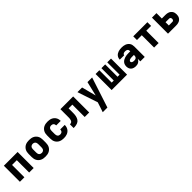

<svg xmlns="http://www.w3.org/2000/svg" viewBox="500 -2357 4400 4400"><g transform="rotate(-45 2700.0 -156.5)"><path d="M77 0V-520H523V0H377V-400H223V0Z M900 8Q870 8 840 3.5Q810 -1 782.5 -13.5Q755 -26 732.5 -47Q710 -68 695.5 -94Q681 -120 675 -150Q669 -180 669 -210V-310Q669 -340 675 -370Q681 -400 695.5 -426Q710 -452 732.5 -473Q755 -494 782.5 -506.5Q810 -519 840 -523.5Q870 -528 900 -528Q930 -528 960 -523.5Q990 -519 1017.5 -506.5Q1045 -494 1067.5 -473Q1090 -452 1104.5 -426Q1119 -400 1125 -370Q1131 -340 1131 -310V-210Q1131 -180 1125 -150Q1119 -120 1104.5 -94Q1090 -68 1067.5 -47Q1045 -26 1017.5 -13.5Q990 -1 960 3.5Q930 8 900 8ZM900 -112Q918 -112 936 -119Q954 -126 965.5 -140.5Q977 -155 981 -173.5Q985 -192 985 -210V-310Q985 -328 981 -346.5Q977 -365 965.5 -379.5Q954 -394 936 -401Q918 -408 900 -408Q882 -408 864 -401Q846 -394 834.5 -379.5Q823 -365 819 -346.5Q815 -328 815 -310V-210Q815 -192 819 -173.5Q823 -155 834.5 -140.5Q846 -126 864 -119Q882 -112 900 -112Z M1497 8Q1467 8 1437.5 3Q1408 -2 1380.5 -14.5Q1353 -27 1331 -47.5Q1309 -68 1294.5 -94.5Q1280 -121 1274.5 -150.5Q1269 -180 1269 -210V-310Q1269 -340 1274.5 -369.5Q1280 -399 1294.5 -425.5Q1309 -452 1331 -472.5Q1353 -493 1380.5 -505.5Q1408 -518 1437.5 -523Q1467 -528 1497 -528Q1525 -528 1553.5 -524Q1582 -520 1608 -509.5Q1634 -499 1656.5 -481Q1679 -463 1694.5 -439Q1710 -415 1717.5 -387.5Q1725 -360 1725 -332V-325H1579V-328Q1579 -344 1573.5 -360Q1568 -376 1556.5 -387Q1545 -398 1529 -403Q1513 -408 1497 -408Q1479 -408 1461.5 -401Q1444 -394 1433.5 -379Q1423 -364 1419 -346Q1415 -328 1415 -310V-210Q1415 -192 1419 -174Q1423 -156 1433.5 -141Q1444 -126 1461.5 -119Q1479 -112 1497 -112Q1513 -112 1529 -117Q1545 -122 1556.5 -133Q1568 -144 1573.5 -160Q1579 -176 1579 -192V-195H1725V-188Q1725 -160 1717.5 -132.5Q1710 -105 1694.5 -81Q1679 -57 1656.5 -39Q1634 -21 1608 -10.5Q1582 0 1553.5 4Q1525 8 1497 8Z M1819 0V-120Q1832 -120 1845 -122.5Q1858 -125 1869.5 -132Q1881 -139 1888 -150.5Q1895 -162 1899 -174.5Q1903 -187 1905.5 -200Q1908 -213 1909 -226Q1910 -239 1910 -252Q1910 -265 1910 -278V-520H2323V0H2177V-400H2056V-281Q2056 -259 2055.5 -237.5Q2055 -216 2053 -194.5Q2051 -173 2046 -152Q2041 -131 2033 -111Q2025 -91 2013 -73Q2001 -55 1984 -41.5Q1967 -28 1946.5 -20Q1926 -12 1905 -7.5Q1884 -3 1862.5 -1.5Q1841 0 1819 0Z M2547 215Q2563 168 2578.5 121.5Q2594 75 2609 29L2627 -27L2462 -520H2613L2704 -170L2787 -520H2938L2698 215Z M3050 0V-520H3172V-120H3239V-520H3361V-120H3428V-520H3550V0Z M3833 8Q3801 8 3770 -0.5Q3739 -9 3715 -29.5Q3691 -50 3680 -81Q3669 -112 3669 -143Q3669 -173 3678 -201.5Q3687 -230 3706.5 -252Q3726 -274 3752 -288.5Q3778 -303 3806 -311.5Q3834 -320 3863.5 -323Q3893 -326 3922 -326H3980V-339Q3980 -355 3974.5 -369.5Q3969 -384 3957 -393.5Q3945 -403 3929.5 -406.5Q3914 -410 3899 -410Q3886 -410 3872.5 -408.5Q3859 -407 3847 -401.5Q3835 -396 3826.5 -385Q3818 -374 3818 -361V-360H3675V-364Q3675 -390 3684 -415Q3693 -440 3709.5 -459.5Q3726 -479 3749 -493Q3772 -507 3796.5 -514.5Q3821 -522 3847 -525Q3873 -528 3899 -528Q3927 -528 3954.5 -524.5Q3982 -521 4008 -511Q4034 -501 4056.5 -484.5Q4079 -468 4094.5 -445Q4110 -422 4116.5 -394.5Q4123 -367 4123 -339V0H3980V-84Q3971 -63 3956 -45Q3941 -27 3921.5 -14.5Q3902 -2 3879 3Q3856 8 3833 8ZM3895 -110Q3912 -110 3928 -114Q3944 -118 3956.5 -129Q3969 -140 3974.5 -156Q3980 -172 3980 -189V-208H3922Q3911 -208 3900 -207.5Q3889 -207 3878 -205.5Q3867 -204 3856 -201Q3845 -198 3835.5 -193Q3826 -188 3819 -178.5Q3812 -169 3812 -158Q3812 -145 3821 -134Q3830 -123 3842.5 -118Q3855 -113 3868.5 -111.5Q3882 -110 3895 -110Z M4427 0V-400H4271V-520H4729V-400H4573V0Z M4877 0V-520H5023V-346H5141Q5165 -346 5189.5 -342.5Q5214 -339 5236.5 -329Q5259 -319 5277.5 -303Q5296 -287 5308.5 -266.5Q5321 -246 5326 -221.5Q5331 -197 5331 -173Q5331 -149 5326 -124.5Q5321 -100 5308.5 -79Q5296 -58 5277.5 -42Q5259 -26 5236.5 -16.5Q5214 -7 5189.5 -3.5Q5165 0 5141 0ZM5141 -120Q5151 -120 5160 -124Q5169 -128 5175 -136Q5181 -144 5183 -153.5Q5185 -163 5185 -173Q5185 -183 5183 -192.5Q5181 -202 5175 -210Q5169 -218 5160 -222Q5151 -226 5141 -226H5023V-120Z"/></g></svg>

Font: Iosevka Heavy Extended
Style: Regular
Weight: 900
Width: 7
Monospace: yes
Designer: Belleve Invis
Foundry: Belleve Invis
Version: Version 32.5.0; ttfautohint (v1.8.4)